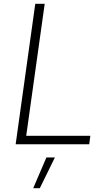

<svg xmlns="http://www.w3.org/2000/svg" viewBox="-20 -765 574 1018"><path d="M63 0H453L459 -45H119L217 -745H167ZM156 233H191L271 70H226Z"/></svg>

Font: Mluvka ExtraLight
Style: Italic
Weight: 200
Italic angle: -8°
Designer: Modified by Jiří Krblich, Original typeface by Gumpita Rahayu
Foundry: Gumpita Rahayu & Jiří Krblich
Version: Version 2.000;Glyphs 3.1.1 (3134)